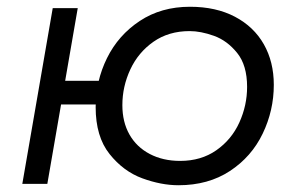

<svg xmlns="http://www.w3.org/2000/svg" viewBox="-20 -544 885 568"><path d="M263 -227Q263 -304 296.5 -372Q330 -440 393.5 -482Q457 -524 542 -524Q619 -524 675 -494.5Q731 -465 760.5 -413Q790 -361 790 -293Q790 -217 757 -148.5Q724 -80 660 -38Q596 4 508 4Q457 4 401 -16.5Q345 -37 304 -88.5Q263 -140 263 -227ZM711 -287Q711 -351 681.5 -387.5Q652 -424 613 -438Q574 -452 541 -452Q479 -452 434 -420.5Q389 -389 365.5 -338.5Q342 -288 342 -233Q342 -183 363 -146Q384 -109 423 -88.5Q462 -68 513 -68Q575 -68 620 -99.5Q665 -131 688 -181.5Q711 -232 711 -287ZM136 -520H210L120 0H46ZM146 -305H322L307 -235H131Z"/></svg>

Font: Fixel Italic Variable 20240409 Display Thin
Style: Italic
Weight: 100
Italic angle: -10°
Designer: AlfaBravo + MacPaw
Foundry: Kyrylo Tkachov, Marchela Mozhyna, Serhii Makarenko, Maria Weinstein, Zakhar Kryvoshyya
Version: Version 1.211;Glyphs 3.2 (3225)